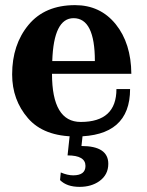

<svg xmlns="http://www.w3.org/2000/svg" viewBox="-20 -520 572 748"><path d="M275.9 11.7Q150.4 11.7 88.9 -59.6Q27.3 -130.9 27.3 -230Q27.3 -346.2 91.1 -423.1Q154.8 -500 272.5 -500Q370.6 -500 430.7 -425.8Q490.7 -351.6 491.7 -232.4H182.6Q182.6 -44.9 294.4 -44.9Q433.6 -44.9 433.6 -172.9H486.8Q486.8 11.7 275.9 11.7ZM349.6 -282.2Q349.6 -449.2 266.6 -449.2Q189 -449.2 183.6 -282.2ZM290 208Q240.2 208 213.9 181.6L216.8 151.9Q243.2 163.1 265.1 163.1Q313 163.1 313 126.5Q313 85.4 243.2 85.4L252.4 0H302.7L297.4 48.8Q401.9 48.8 401.9 118.2Q401.9 161.1 366.7 186Q335.4 208 290 208Z"/></svg>

Font: Munson
Style: Bold
Weight: 700
Designer: Paul James MIller
Foundry: High-Logic / Made with FontCreator
Version: Version 2.10;May 5, 2019;FontCreator 11.5.0.2430 64-bit